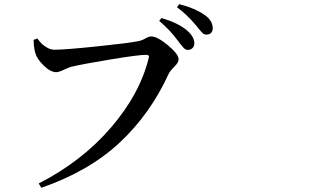

<svg xmlns="http://www.w3.org/2000/svg" viewBox="-20 -849 1540 918"><path d="M877.9 -610.4Q867.2 -610.4 857.9 -620.1Q848.6 -629.9 832 -652.3Q793.9 -705.1 741.2 -749L752 -762.7Q835.9 -738.3 877.9 -700.2Q909.2 -671.9 909.2 -641.6Q909.2 -627.9 900.4 -619.1Q891.6 -610.4 877.9 -610.4ZM967.8 -683.6Q961.9 -683.6 957.5 -685.1Q953.1 -686.5 948.2 -691.4Q943.4 -696.3 939.9 -700.2Q936.5 -704.1 929.2 -712.9Q921.9 -721.7 918 -726.6Q874 -779.3 826.2 -814.5L836.9 -829.1Q913.1 -809.6 960 -776.4Q997.1 -750 997.1 -713.9Q997.1 -700.2 989.3 -691.9Q981.4 -683.6 967.8 -683.6ZM158.2 -665Q171.9 -647.5 181.6 -638.2Q191.4 -628.9 207.5 -620.1Q223.6 -611.3 240.2 -611.3Q291 -611.3 446.3 -627.4Q601.6 -643.6 641.6 -652.3Q658.2 -655.3 674.8 -665Q691.4 -674.8 703.1 -674.8Q732.4 -674.8 783.2 -632.3Q834 -589.8 834 -565.4Q834 -549.8 812.5 -528.8Q791 -507.8 785.2 -493.2Q696.3 -300.8 549.8 -165Q403.3 -29.3 177.7 48.8L165 28.3Q371.1 -77.1 510.3 -238.8Q649.4 -400.4 691.4 -573.2Q695.3 -586.9 679.7 -586.9Q641.6 -586.9 506.3 -564.5Q371.1 -542 319.3 -529.3Q308.6 -526.4 284.7 -515.1Q260.7 -503.9 249 -503.9Q221.7 -503.9 189.5 -535.2Q157.2 -566.4 149.4 -593.8Q141.6 -618.2 140.6 -658.2Z"/></svg>

Font: Bpmf Zihi Serif SemiBold
Style: SemiBold
Weight: 600
Foundry: But Ko
Version: Version 1.320